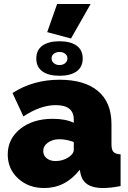

<svg xmlns="http://www.w3.org/2000/svg" viewBox="-20 -938 644 968"><path d="M203 10Q124 10 71.5 -38Q19 -86 19 -159Q19 -238 82.5 -288.5Q146 -339 246 -339Q310 -339 352 -319V-335Q352 -408 261 -408Q184 -408 98 -351L43 -469Q147 -536 280 -536Q406 -536 474 -479Q542 -422 542 -312V-210Q542 -183 552 -172Q562 -161 588 -160V0Q538 10 498 10Q401 10 386 -63L382 -82Q310 10 203 10ZM260 -126Q297 -126 327 -146Q352 -163 352 -183V-222Q314 -236 279 -236Q245 -236 221.5 -219Q198 -202 198 -176Q198 -154 215.5 -140Q233 -126 260 -126ZM194 -578Q163 -600 163 -643Q163 -686 194 -708Q225 -730 280 -730Q335 -730 366 -708Q397 -686 397 -643Q397 -600 366 -578Q335 -556 280 -556Q225 -556 194 -578ZM240 -644Q240 -629 251.5 -619.5Q263 -610 280 -610Q297 -610 308.5 -619.5Q320 -629 320 -644Q320 -658 308.5 -667Q297 -676 280 -676Q263 -676 251.5 -667Q240 -658 240 -644ZM437 -918 338 -744 218 -776 268 -918Z"/></svg>

Font: Raleway
Style: Heavy
Weight: 900
Designer: Matt McInerney, Pablo Impallari, Rodrigo Fuenzalida
Foundry: Matt McInerney, Pablo Impallari, Rodrigo Fuenzalida
Version: Version 2.001